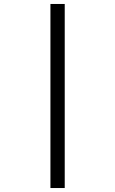

<svg xmlns="http://www.w3.org/2000/svg" viewBox="-20 -812 580 967"><path d="M234 -792H306V135H234Z"/></svg>

Font: ubangla25
Style: Book
Weight: 400
Designer: Jelle Bosma - Monotype Design Team
Foundry: Monotype Imaging Inc.
Version: Version 2.003